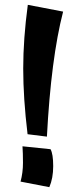

<svg xmlns="http://www.w3.org/2000/svg" viewBox="-20 -751 318 794"><path d="M94 -196Q76 -345 76 -467.5Q76 -590 95 -731L241 -703Q191 -509 174 -186ZM189 -134Q200 -114 200 -64Q200 -14 184 23L65 0Q75 -37 75 -77.5Q75 -118 73 -146Z"/></svg>

Font: Boogaloo
Style: Regular
Weight: 400
Designer: John Vargas Beltran
Foundry: John Vargas Beltran
Version: Version 1.002